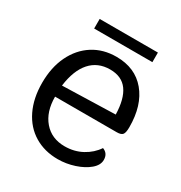

<svg xmlns="http://www.w3.org/2000/svg" viewBox="-154 -744 820 868"><g transform="rotate(30 256.0 -310.0)"><path d="M36 -252Q36 -333 65.5 -394Q95 -455 147.5 -488.5Q200 -522 269 -522Q367 -522 422.5 -455.5Q478 -389 478 -275Q478 -247 470.5 -237Q463 -227 440 -227H118Q118 -148 158.5 -101Q199 -54 267 -54Q317 -54 357.5 -76Q398 -98 422 -134Q452 -123 452 -89Q452 -62 425 -39Q398 -16 355.5 -2Q313 12 269 12Q200 12 147 -20Q94 -52 65 -112Q36 -172 36 -252ZM396 -294Q394 -375 364 -416.5Q334 -458 273 -458Q209 -458 170 -414Q131 -370 120 -286ZM117 -632H421V-582H117Z"/></g></svg>

Font: Thasadith
Style: Bold
Weight: 700
Designer: Cadson Demak Co.,Ltd.
Foundry: Cadson Demak Co.,Ltd.
Version: Version 1.000; ttfautohint (v1.6)